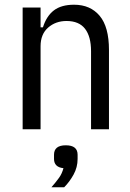

<svg xmlns="http://www.w3.org/2000/svg" viewBox="-20 -548 553 814"><path d="M76 0V-516H152V-432H162Q177 -480 208.5 -504Q240 -528 294 -528Q363 -528 402.5 -481Q442 -434 442 -336V0H366V-331Q366 -393 340.5 -426Q315 -459 262 -459Q216 -459 184 -431Q152 -403 152 -352V0ZM259 68Q309 68 309 108V126Q309 161 292 192Q275 223 252 246H198Q218 223 230.5 205.5Q243 188 249 165Q229 163 219 153Q209 143 209 126V108Q209 68 259 68Z"/></svg>

Font: IBM Plex Sans Condensed
Style: Regular
Weight: 400
Width: 3
Designer: Mike Abbink, Paul van der Laan, Pieter van Rosmalen
Foundry: Bold Monday
Version: Version 1.1